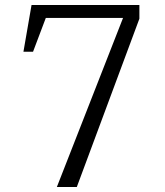

<svg xmlns="http://www.w3.org/2000/svg" viewBox="-20 -750 660 770"><path d="M479.5 -693.5 491.5 -678H145L172 -700L112.5 -542.5H74L106.5 -730H539V-675L288 0H208Z"/></svg>

Font: Monaspace Xenon Var
Style: Regular
Weight: 400
Designer: Riley Cran and the Lettermatic Team
Version: Version 1.000 (Monaspace Xenon Var)